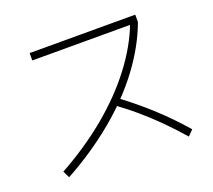

<svg xmlns="http://www.w3.org/2000/svg" viewBox="-118 -878 1117 1008"><g transform="rotate(-20 440.0 -374.0)"><path d="M92.2 -77.8Q241.1 -160 360 -258.9Q478.9 -357.8 562.8 -468.3Q646.7 -578.9 688.9 -692.2L700 -682.2H138.9V-723.3H728.9V-682.2Q684.4 -561.1 597.8 -445Q511.1 -328.9 387.2 -226.1Q263.3 -123.3 111.1 -40ZM774.4 -25.6Q723.3 -84.4 673.3 -134.4Q623.3 -184.4 570 -230Q516.7 -275.6 455.6 -318.9L483.3 -350Q572.2 -284.4 649.4 -214.4Q726.7 -144.4 804.4 -55.6Z"/></g></svg>

Font: Paperlogy 2 ExtraLight
Style: Regular
Weight: 250
Designer: redesigned by Lee Juim, glyphs from Gmarket Sans & Montserrat
Foundry: PT&
Version: Version 1.001